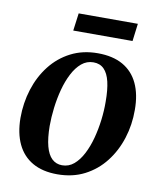

<svg xmlns="http://www.w3.org/2000/svg" viewBox="-81 -772 717 850"><g transform="rotate(10 277.0 -347.0)"><path d="M318.5 -546.5Q386 -546.5 431.5 -520.8Q477 -495 500 -446Q523 -397 523 -328Q523.5 -261 504 -199.8Q484.5 -138.5 447.2 -90.8Q410 -43 356.2 -15.2Q302.5 12.5 234 12.5Q167.5 12.5 122.2 -13.5Q77 -39.5 54 -88.2Q31 -137 30.5 -205Q30.5 -273 50 -334.5Q69.5 -396 106.8 -443.8Q144 -491.5 197.5 -519Q251 -546.5 318.5 -546.5ZM306.5 -503.5Q276.5 -503.5 253.2 -484Q230 -464.5 213 -431.5Q196 -398.5 185.2 -358Q174.5 -317.5 169.2 -274.5Q164 -231.5 164 -192.5Q164.5 -138 174 -102Q183.5 -66 202.2 -48.2Q221 -30.5 248 -30.5Q278 -30.5 301 -50Q324 -69.5 341 -102.5Q358 -135.5 368.8 -176Q379.5 -216.5 384.8 -259.2Q390 -302 389.5 -341Q389.5 -394.5 381 -430.5Q372.5 -466.5 354.2 -485Q336 -503.5 306.5 -503.5ZM204 -705.5H470L460 -626.5H193.5Z"/></g></svg>

Font: Merriweather 72pt SemiBold
Style: Italic
Weight: 600
Italic angle: -7.8°
Version: Version 2.101